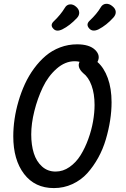

<svg xmlns="http://www.w3.org/2000/svg" viewBox="-20 -974 660 1005"><path d="M262 10.5Q162.5 10.5 106 -63.5Q49.5 -137.5 49.5 -260.5Q49.5 -304 56.2 -350.5Q63 -397 76.8 -444Q90.5 -491 110.5 -534.5Q130.5 -578 158.5 -616Q186.5 -654 219.5 -682Q252.5 -710 294.8 -726Q337 -742 383.5 -742Q448 -742 478 -712.8Q508 -683.5 490 -649.5Q524.5 -619.5 544.2 -565.2Q564 -511 564 -438.5Q564 -393 556.5 -344.2Q549 -295.5 534 -244.5Q519 -193.5 494 -148.2Q469 -103 436.8 -67.2Q404.5 -31.5 359.2 -10.5Q314 10.5 262 10.5ZM143.5 -270.5Q143.5 -215 157 -172Q170.5 -129 200 -102.5Q229.5 -76 271 -76Q310 -76 344 -99.8Q378 -123.5 401.5 -161.2Q425 -199 442 -245.8Q459 -292.5 467 -338.5Q475 -384.5 475 -424.5Q475 -483 459.2 -526.5Q443.5 -570 415 -591.5Q382 -622 396.5 -650.5Q384.5 -653.5 371 -653.5Q321 -653.5 276.5 -614.5Q232 -575.5 204 -516.8Q176 -458 159.8 -392.5Q143.5 -327 143.5 -270.5ZM259.5 -823.5Q240 -843 262.5 -863.5Q297.5 -897 319 -932.5Q328.5 -949.5 345.8 -951Q363 -952.5 378 -939Q393 -926.5 394.5 -910.2Q396 -894 383 -880Q345.5 -840 306.5 -820.5Q275.5 -805.5 259.5 -823.5ZM447.5 -824.5Q427.5 -846 450 -866.5Q487.5 -902 506.5 -934.5Q516.5 -952.5 534.5 -954Q552.5 -955.5 569 -941Q584.5 -928.5 585.8 -912.8Q587 -897 573.5 -882Q537.5 -842 496 -820.5Q465 -805.5 447.5 -824.5Z"/></svg>

Font: Monaspace Radon
Style: Regular
Weight: 400
Designer: Riley Cran & the Lettermatic Team
Foundry: Lettermatic
Version: Version 1.000 (Monaspace Radon)